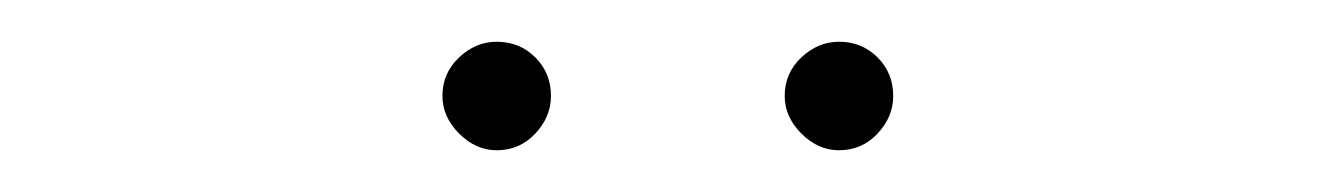

<svg xmlns="http://www.w3.org/2000/svg" viewBox="-20 -713 640 92"><path d="M382 -641Q372 -641 364 -649Q356 -657 356 -667Q356 -678 364 -685.5Q372 -693 382 -693Q393 -693 400.5 -685.5Q408 -678 408 -667Q408 -657 400.5 -649Q393 -641 382 -641ZM218 -641Q208 -641 200 -649Q192 -657 192 -667Q192 -678 200 -685.5Q208 -693 218 -693Q229 -693 236.5 -685.5Q244 -678 244 -667Q244 -657 236.5 -649Q229 -641 218 -641Z"/></svg>

Font: Montserrat Thin Thin
Style: Regular
Weight: 250
Version: Version 9.000